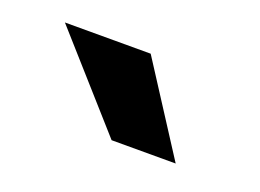

<svg xmlns="http://www.w3.org/2000/svg" viewBox="-41 -827 407 301"><g transform="rotate(20 162.5 -676.0)"><path d="M170.4 -750 266.1 -601.6H159.2L27.3 -750Z"/></g></svg>

Font: Vazirmatn FD SemiBold
Style: Regular
Weight: 600
Designer: Saber Rastikerdar
Foundry: Saber Rastikerdar
Version: Version 33.001